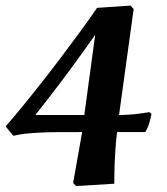

<svg xmlns="http://www.w3.org/2000/svg" viewBox="-21 -537 585 673"><path d="M245.4 115.1 235.3 104.2 267 -74Q215 -74 178 -73.8Q141 -73.5 114.5 -72Q88 -70.5 67.2 -68.3Q46.5 -66 26 -61L-1.2 -93.7Q28.9 -128.7 61.8 -168.9Q94.7 -209.2 128.8 -252.7Q163 -296.2 196.1 -340.2Q229.3 -384.2 260.9 -427.2Q292.5 -470.3 319.1 -509.4L437 -517.4L447.5 -505.3L396.3 -133.9Q411.9 -133.9 430.5 -135.1Q449.1 -136.3 468.3 -138.8Q487.4 -141.3 502.6 -143.9L510.1 -137.9Q508.6 -127.9 502.8 -107.9Q497.1 -88 488.1 -74H389.3Q385.7 -42.7 383.7 -15.7Q381.7 11.3 380.9 34.1Q380.2 56.9 379.9 75.2Q379.6 93.5 379.6 107ZM103 -133.9H274.5L312.7 -415.2Q292.6 -386.7 271.7 -357.3Q250.7 -328 229.1 -298.7Q207.4 -269.3 185.8 -240.8Q164.2 -212.2 143.4 -185.5Q122.5 -158.8 103 -133.9Z"/></svg>

Font: Labrada
Style: Italic
Weight: 400
Italic angle: -7°
Designer: Mercedes Jáuregui
Foundry: Omnibus-Type Team
Version: Version 1.000